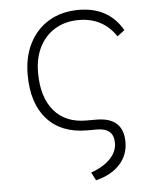

<svg xmlns="http://www.w3.org/2000/svg" viewBox="-54 -573 694 854"><g transform="rotate(-5 293.0 -146.0)"><path d="M340.3 234.4 321.8 198.2Q377.4 178.7 408 146.7Q438.5 114.7 438.5 76.2Q438.5 9.8 364.3 9.8H320.3Q205.1 9.8 141.6 -60.8Q78.1 -131.3 78.1 -259.8Q78.1 -340.3 109.4 -400.6Q140.6 -460.9 197 -494.1Q253.4 -527.3 329.1 -527.3Q462.4 -527.3 523.9 -419.9L491.2 -395Q433.1 -482.4 325.2 -482.4Q265.1 -482.4 220 -455.3Q174.8 -428.2 149.9 -379.4Q125 -330.6 125 -264.6Q125 -154.8 176.3 -94.5Q227.5 -34.2 320.3 -34.2H364.3Q485.4 -34.2 485.4 76.2Q485.4 134.3 447.5 175.8Q409.7 217.3 340.3 234.4Z"/></g></svg>

Font: Cascadia Mono NF ExtraLight
Style: Regular
Weight: 200
Monospace: yes
Designer: Aaron Bell
Foundry: Saja Typeworks
Version: Version 2404.023; ttfautohint (v1.8.4)